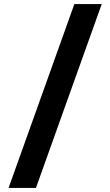

<svg xmlns="http://www.w3.org/2000/svg" viewBox="-20 -770 540 940"><path d="M344 -750H478L156 150H22Z"/></svg>

Font: Golos UI
Style: Bold
Weight: 700
Designer: A.Korolkova, Vitaly Kuzmin
Foundry: ParaType Ltd
Version: Version 2.000